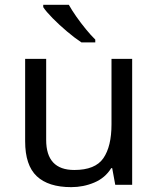

<svg xmlns="http://www.w3.org/2000/svg" viewBox="-20 -768 661 798"><path d="M443.4 -523.4H529.3V0H459L446.3 -69.3H442.4Q417 -28.3 371.8 -9.3Q326.7 9.8 275.9 9.8Q181.2 9.8 132.8 -35.6Q84.5 -81.1 84.5 -180.7V-523.4H171.9V-186.5Q171.9 -61.5 288.6 -61.5Q376 -61.5 409.7 -110.6Q443.4 -159.7 443.4 -251ZM159.7 -748H266.1Q278.3 -726.1 297.1 -699.2Q315.9 -672.4 336.7 -647Q357.4 -621.6 376 -603.5V-591.8H318.4Q291.5 -609.4 258.8 -637Q226.1 -664.6 198.7 -692.4Q171.4 -720.2 159.7 -738.3Z"/></svg>

Font: Lunasima
Style: Regular
Weight: 400
Designer: The DocRepair Project, Monotype Design Team
Foundry: Google
Version: Version 2.009